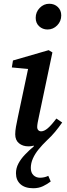

<svg xmlns="http://www.w3.org/2000/svg" viewBox="-20 -766 358 1022"><path d="M157 236Q113 236 89 214.5Q65 193 65 156Q65 129 78 104.5Q91 80 113 57Q135 34 160 13V9Q157 10 149 11.5Q141 13 131 13Q101 13 81 -3.5Q61 -20 61 -51Q61 -69 65 -91.5Q69 -114 75 -142L136 -430L161 -396L43 -407L49 -444L239 -499L259 -487L187 -145Q183 -127 180.5 -113Q178 -99 178 -90Q178 -79 184 -73Q190 -67 199 -67Q215 -67 234 -83Q253 -99 280 -135L311 -114Q293 -88 273 -64Q253 -40 230 -19Q205 5 185.5 29Q166 53 155 78Q144 103 144 128Q144 153 158 166.5Q172 180 193 180Q204 180 215.5 177.5Q227 175 237 170L250 200Q232 214 209 225Q186 236 157 236ZM233 -609Q207 -609 188.5 -626Q170 -643 170 -671Q170 -702 191.5 -724Q213 -746 242 -746Q270 -746 288 -728.5Q306 -711 306 -684Q306 -653 284.5 -631Q263 -609 233 -609Z"/></svg>

Font: Source Serif 4 18pt SemiBold
Style: Italic
Weight: 600
Italic angle: -12°
Designer: Frank Grießhammer
Foundry: Adobe Systems Incorporated
Version: Version 4.004;hotconv 1.0.116;makeotfexe 2.5.65601